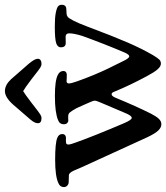

<svg xmlns="http://www.w3.org/2000/svg" viewBox="18 -717 689 797"><g transform="rotate(-90 362.5 -318.5)"><path d="M335 -532.7Q327.1 -526.9 316.4 -518.3Q305.7 -509.8 300.5 -506.1Q295.4 -502.4 289.1 -498Q282.7 -493.7 278.6 -492.2Q274.4 -490.7 270.5 -490.7Q249.5 -490.7 249.5 -505.9Q249.5 -518.6 264.2 -536.1L327.1 -608.9Q357.4 -642.6 382.8 -642.6Q408.2 -642.6 431.6 -617.7L496.1 -543.9Q517.1 -519 517.1 -505.9Q517.1 -499 511.5 -494.9Q505.9 -490.7 496.1 -490.7Q492.2 -490.7 487.8 -492.2Q483.4 -493.7 477.1 -498Q470.7 -502.4 465.8 -506.1Q460.9 -509.8 450.2 -518.3Q439.5 -526.9 431.6 -532.7Q396 -559.6 382.8 -566.9Q372.1 -561 335 -532.7ZM611.8 -321.3Q622.6 -356.4 622.6 -375.5Q622.6 -390.1 609.4 -390.6Q606 -391.1 595.9 -390.4Q585.9 -389.6 581.1 -390.1Q564.5 -391.1 564.5 -410.2Q564.5 -424.3 582.3 -429.9Q600.1 -435.5 651.4 -435.5Q688.5 -435.5 709.2 -431.2Q730 -426.8 735.6 -421.1Q741.2 -415.5 741.2 -406.7Q741.2 -390.6 728 -388.2Q723.1 -387.2 715.6 -387.2Q708 -387.2 703.6 -386.7Q696.3 -386.2 690.7 -381.6Q685.1 -377 674.8 -357.2Q664.6 -337.4 650.4 -299.8Q611.8 -196.3 585.4 -135.3Q559.1 -74.2 531.7 -27.3Q519.5 -7.3 513.2 -1.2Q506.8 4.9 496.6 4.9Q485.4 4.9 473.1 -9Q460.9 -22.9 443.8 -55.2Q407.2 -123.5 383.3 -181.6Q378.9 -192.9 376.5 -196.3Q374 -199.7 369.6 -199.7Q361.3 -199.7 353.5 -179.2Q320.8 -99.6 289.1 -36.1Q277.8 -14.2 267.8 -3.7Q257.8 6.8 245.6 6.8Q231.4 6.8 219 -6.3Q206.5 -19.5 191.4 -51.3Q165 -108.4 66.9 -323.7Q64.5 -329.1 61.3 -336.4Q58.1 -343.8 56.4 -348.1Q54.7 -352.5 52.2 -357.7Q49.8 -362.8 47.9 -365.7Q45.9 -368.7 43.7 -371.3Q41.5 -374 39.1 -375.5Q36.6 -377 34.2 -377Q29.8 -377.4 20.3 -377.4Q10.7 -377.4 3.9 -377.9Q-3.9 -378.4 -9.8 -384Q-15.6 -389.6 -15.6 -397.9Q-15.6 -414.1 1.5 -420.9Q29.8 -434.1 98.1 -434.1Q167 -434.1 188.5 -425.3Q204.6 -418.9 204.6 -404.8Q204.6 -390.6 189.9 -389.2Q188.5 -389.2 180.7 -389.4Q172.9 -389.6 170.9 -389.2Q167.5 -388.7 165.5 -387.9Q163.6 -387.2 162.4 -385Q161.1 -382.8 161.1 -378.4Q161.1 -371.1 168.9 -350.1Q193.4 -280.3 249 -149.4Q263.2 -116.2 271.5 -116.2Q281.2 -116.2 292 -143.6Q303.2 -168.9 315.9 -199.7Q328.6 -230.5 335.4 -245.6Q343.3 -264.2 343.3 -269Q343.3 -274.9 337.4 -288.1Q335 -293.5 325.7 -314.9Q316.4 -336.4 311.5 -346.2Q299.3 -367.7 293.9 -373.5Q288.6 -379.4 279.3 -379.9Q275.4 -380.4 268.8 -379.9Q262.2 -379.4 259.3 -379.4Q253.9 -379.9 249.5 -384.8Q245.1 -389.6 245.1 -397.5Q245.1 -415.5 262.2 -421.9Q293.9 -435.1 362.8 -435.1Q427.2 -435.1 450.2 -422.9Q466.3 -415 466.3 -399.9Q466.3 -387.2 452.1 -385.7Q448.2 -385.3 437.5 -386Q426.8 -386.7 422.9 -386.7Q414.6 -385.3 414.6 -377.4Q414.6 -367.2 423.3 -343.3Q436.5 -305.7 450.9 -271.5Q465.3 -237.3 475.6 -216.1Q485.8 -194.8 506.8 -152.8Q519 -126.5 527.3 -126.5Q534.7 -126.5 543.5 -147Q579.6 -231.9 611.8 -321.3Z"/></g></svg>

Font: Cooper* Medium
Style: Regular
Weight: 500
Designer: Owen Earl
Foundry: indestructible type*
Version: Version 0.001